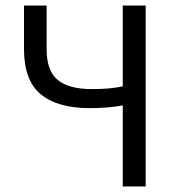

<svg xmlns="http://www.w3.org/2000/svg" viewBox="-20 -676 638 696"><path d="M425 0V-294Q372 -284 305 -284Q189 -284 128 -334Q67 -384 67 -498V-656H149V-498Q149 -419 189.5 -386Q230 -353 313 -353Q380 -353 425 -363V-656H508V0Z"/></svg>

Font: Toshiba Sans
Style: Regular
Weight: 400
Designer: Paul D. Hunt
Foundry: Toshiba Corporation
Version: Version 2.020;PS 2.0;hotconv 1.0.86;makeotf.lib2.5.63406